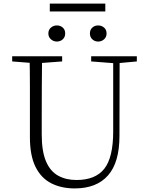

<svg xmlns="http://www.w3.org/2000/svg" viewBox="-20 -1037 828 1072"><path d="M297 -805Q279 -805 264.5 -817.5Q250 -830 250 -850Q250 -871 264.5 -883Q279 -895 297 -895Q317 -895 330.5 -883Q344 -871 344 -850Q344 -830 330.5 -817.5Q317 -805 297 -805ZM528 -805Q509 -805 495.5 -817.5Q482 -830 482 -850Q482 -871 495.5 -883Q509 -895 528 -895Q547 -895 561 -883Q575 -871 575 -850Q575 -830 561 -817.5Q547 -805 528 -805ZM258 -973V-1017H568V-973ZM397 15Q322 15 265.5 -14Q209 -43 178 -106Q147 -169 147 -271V-387Q147 -472 147 -556Q147 -640 145 -723H215Q214 -641 213.5 -557Q213 -473 213 -387V-286Q213 -193 236.5 -137Q260 -81 304 -56.5Q348 -32 407 -32Q513 -32 562.5 -95Q612 -158 612 -303V-723H648L647 -278Q647 -130 583 -57.5Q519 15 397 15ZM48 -694V-723H327V-694L194 -684H175ZM489 -694V-723H744V-694L636 -684H618Z"/></svg>

Font: Noto Serif HK ExtraLight
Style: Regular
Weight: 200
Designer: Ryoko NISHIZUKA 西塚涼子 (kana & ideographs); Frank Grießhammer (Latin, Greek & Cyrillic); Wenlong ZHANG 张文龙 (bopomofo); San
Foundry: Adobe
Version: Version 2.002-H1;hotconv 1.1.0;makeotfexe 2.6.0